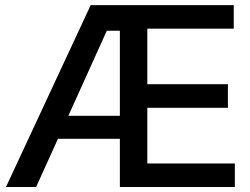

<svg xmlns="http://www.w3.org/2000/svg" viewBox="-20 -748 1001 768"><path d="M3.9 0 342.8 -727.5H915V-633.3H569.3V-411.1H891.6V-316.9H569.3V-94.2H919.4V0H459.5V-192.9H211.9L124.5 0ZM407.2 -625 253.4 -284.7H459.5V-625Z"/></svg>

Font: Inter Tight Medium
Style: Regular
Weight: 500
Designer: Rasmus Andersson
Foundry: rsms
Version: Version 3.004; ttfautohint (v1.8.4.7-5d5b)